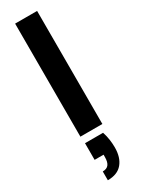

<svg xmlns="http://www.w3.org/2000/svg" viewBox="-260 -748 790 1059"><g transform="rotate(-30 135.0 -218.0)"><path d="M65 0V-720H205V0ZM76 284V228Q102 228 114 212.5Q126 197 126 165V150H69V44H184Q193 71 196.5 97Q200 123 200 146Q200 210 169 247Q138 284 76 284Z"/></g></svg>

Font: DM Sans 18pt ExtraBold
Style: Regular
Weight: 800
Designer: Colophon Foundry, Jonny Pinhorn
Foundry: Colophon Foundry
Version: Version 4.004;gftools[0.9.30]